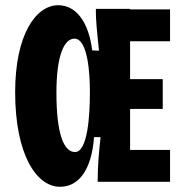

<svg xmlns="http://www.w3.org/2000/svg" viewBox="-20 -696 700 735"><path d="M210 19C282 19 331 -47 340 -171H365C359 -117 354 -61 354 -7V0H631V-122H478V-279H603V-393H478V-538H631V-660H478V-662H347V-650C347 -623 350 -585 359 -502L333 -503C320 -609 273 -676 203 -676C117 -676 38 -563 38 -343C38 -107 118 19 210 19ZM267 -114C226 -114 196 -178 196 -341C196 -485 226 -548 265 -548C318 -548 324 -404 324 -353V-336C324 -256 316 -114 267 -114Z"/></svg>

Font: Bricolage Grotesque 10pt Condensed ExtraBold
Style: Regular
Weight: 800
Width: 3
Designer: Mathieu Triay
Foundry: Atelier Triay
Version: Version 1.000;gftools[0.9.29]